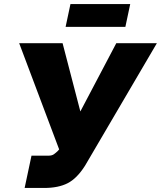

<svg xmlns="http://www.w3.org/2000/svg" viewBox="-20 -924 797 951"><path d="M102 7 136 -153H221Q237 -153 247 -160Q257 -167 267 -177L273 -184L75 -710H290L378 -372L556 -710H757L401 -103Q361 -40 315 -16.5Q269 7 199 7ZM305 -791 329 -904H625L601 -791Z"/></svg>

Font: Raleway Black
Style: Italic
Weight: 900
Italic angle: -12°
Designer: Matt McInerney, Pablo Impallari, Rodrigo Fuenzalida
Foundry: Matt McInerney, Pablo Impallari, Rodrigo Fuenzalida
Version: Version 4.101;RELEASE